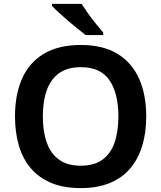

<svg xmlns="http://www.w3.org/2000/svg" viewBox="-20 -956 828 986"><path d="M731 -358Q731 -275 710.5 -207.5Q690 -140 648.5 -91Q607 -42 543.5 -16Q480 10 394 10Q307 10 243.5 -16.5Q180 -43 138.5 -91.5Q97 -140 77 -208Q57 -276 57 -359Q57 -469 93 -551.5Q129 -634 204.5 -679.5Q280 -725 395 -725Q509 -725 583.5 -679.5Q658 -634 694.5 -551.5Q731 -469 731 -358ZM200 -358Q200 -280 220.5 -223Q241 -166 284 -135.5Q327 -105 394 -105Q463 -105 505.5 -135.5Q548 -166 568 -223Q588 -280 588 -358Q588 -476 542.5 -543.5Q497 -611 395 -611Q327 -611 284 -580.5Q241 -550 220.5 -493.5Q200 -437 200 -358ZM399 -936Q413 -914 432.5 -886.5Q452 -859 473 -833.5Q494 -808 510 -789V-776H420Q402 -790 377.5 -809.5Q353 -829 328 -850.5Q303 -872 281.5 -892Q260 -912 247 -926V-936Z"/></svg>

Font: Noto Sans Oriya SemiBold
Style: Regular
Weight: 600
Version: Version 2.003